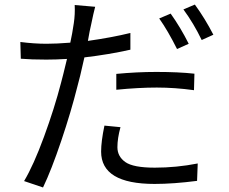

<svg xmlns="http://www.w3.org/2000/svg" viewBox="-20 -784 1017 852"><path d="M402.3 -753.9Q394.5 -724.6 384.8 -676.8Q377.9 -648.4 370.1 -602.5Q474.6 -617.2 558.6 -637.7V-563.5Q462.9 -542 354.5 -529.3Q333 -432.6 323.2 -399.4Q295.9 -290 252 -159.7Q208 -29.3 170.9 47.9L86.9 19.5Q128.9 -50.8 175.3 -177.2Q221.7 -303.7 251 -417Q257.8 -441.4 277.3 -522.5Q227.5 -519.5 185.5 -519.5Q119.1 -519.5 72.3 -523.4L70.3 -597.7Q131.8 -589.8 186.5 -589.8Q230.5 -589.8 292 -594.7Q300.8 -634.8 307.6 -681.6Q313.5 -720.7 311.5 -761.7ZM428.7 -111.3Q428.7 -156.2 443.4 -226.6L514.6 -219.7Q501 -169.9 501 -130.9Q501 -89.8 536.1 -64.9Q571.3 -40 667 -40Q762.7 -40 857.4 -58.6L854.5 18.6Q749 32.2 666 32.2Q428.7 32.2 428.7 -111.3ZM496.1 -385.7V-456.1Q587.9 -464.8 673.8 -464.8Q772.5 -464.8 842.8 -457L840.8 -383.8Q755.9 -395.5 675.8 -395.5Q595.7 -395.5 496.1 -385.7ZM686.5 -702.1 737.3 -723.6Q781.2 -662.1 817.4 -589.8L765.6 -566.4Q724.6 -648.4 686.5 -702.1ZM793.9 -742.2 844.7 -763.7Q889.6 -702.1 926.8 -629.9L875 -606.4Q839.8 -679.7 793.9 -742.2Z"/></svg>

Font: Min Sans
Style: Regular
Weight: 400
Designer: Jinseong-Kim, NotoSansCJK, Nunito
Foundry: Jinseong-Kim
Version: Version 1.400;Glyphs 3.1.2 (3151)